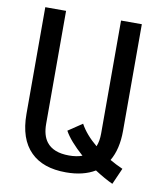

<svg xmlns="http://www.w3.org/2000/svg" viewBox="-84 -799 771 897"><g transform="rotate(10 301.0 -350.0)"><path d="M543.9 -47.9Q510.7 -62.5 482.4 -79.1Q516.1 -136.2 516.1 -223.1V-729H417.5V-192.9Q417.5 -156.7 406.7 -130.9Q352.5 -175.8 326.7 -223.6L259.8 -178.7Q284.2 -133.8 349.6 -75.7Q322.8 -65.9 287.1 -65.9Q212.4 -65.9 180.2 -107.9Q156.7 -138.7 156.7 -192.9V-729H58.1V-223.1Q58.1 -104 119.1 -43.9Q177.2 14.2 286.6 14.2Q368.7 14.2 423.8 -19Q472.2 12.2 509.8 29.3Z"/></g></svg>

Font: Hack Dev
Style: Regular
Weight: 400
Designer: Christopher Simpkins
Foundry: Christopher Simpkins
Version: Version 2.0315